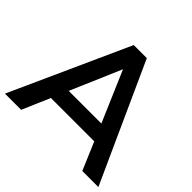

<svg xmlns="http://www.w3.org/2000/svg" viewBox="-170 -901 1090 1090"><g transform="rotate(45 375.0 -356.0)"><path d="M550 -167H202L130 0H0L322 -712H427L750 0H621ZM507 -267 376 -572 245 -267Z"/></g></svg>

Font: Muli
Style: Bold
Weight: 700
Designer: Vernon Adams
Foundry: Vernon Adams
Version: Version 2.001